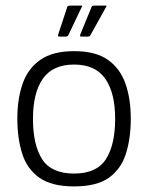

<svg xmlns="http://www.w3.org/2000/svg" viewBox="-20 -661 530 687"><path d="M245 6Q165 6 121 -25Q77 -56 59.5 -111Q42 -166 42 -237Q42 -307 61 -361.5Q80 -416 124.5 -447Q169 -478 245 -478Q322 -478 366 -447Q410 -416 429 -361.5Q448 -307 448 -237Q448 -166 430.5 -111Q413 -56 369.5 -25Q326 6 245 6ZM245 -40Q326 -40 359 -91.5Q392 -143 392 -236Q392 -329 356.5 -379.5Q321 -430 245 -430Q169 -430 133.5 -379.5Q98 -329 98 -236Q98 -142 131 -91Q164 -40 245 -40ZM224 -534Q223 -533 221 -531.5Q219 -530 214 -530H192Q186 -530 188 -537L221 -637Q223 -641 232 -641H270Q273 -641 274 -639.5Q275 -638 272 -635ZM303 -534Q302 -533 300 -531.5Q298 -530 293 -530H271Q265 -530 267 -537L308 -637Q310 -641 319 -641H357Q360 -641 361 -639.5Q362 -638 359 -635Z"/></svg>

Font: Glory Thin Light
Style: Regular
Weight: 300
Version: Version 1.011